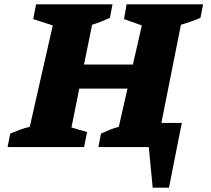

<svg xmlns="http://www.w3.org/2000/svg" viewBox="-20 -677 970 884"><path d="M15 0 27 -62Q49 -71 71.5 -79.5Q94 -88 117 -93L223 -560L133 -589L146 -657H498L486 -595Q446 -576 404 -563L367 -380H592L633 -560L551 -589L563 -657H915L903 -595Q882 -586 859.5 -578Q837 -570 813 -563L723 -111H817L758 187H683L665 0H433L445 -62Q465 -71 485.5 -79.5Q506 -88 527 -93L567 -269H345L309 -90L381 -69L367 0Z"/></svg>

Font: Piazzolla ExtraBold
Style: Italic
Weight: 800
Italic angle: -11.3°
Designer: Juan Pablo del Peral
Foundry: Huerta Tipografica
Version: Version 1.330